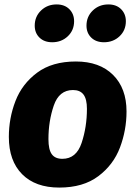

<svg xmlns="http://www.w3.org/2000/svg" viewBox="-20 -829 613 868"><path d="M20 -210Q20 -295 50 -372.5Q80 -450 148 -500.5Q216 -551 323 -551Q430 -551 491 -490.5Q552 -430 552 -325Q552 -241 522.5 -162.5Q493 -84 424.5 -32.5Q356 19 248 19Q140 19 80 -41.5Q20 -102 20 -210ZM373 -337Q373 -381 357.5 -401.5Q342 -422 310 -422Q247 -422 223 -351.5Q199 -281 199 -200Q199 -153 214 -132Q229 -111 262 -111Q325 -111 349 -183Q373 -255 373 -337ZM137 -713Q137 -754 165.5 -781.5Q194 -809 236 -809Q272 -809 293.5 -787.5Q315 -766 315 -733Q315 -692 286.5 -665Q258 -638 216 -638Q180 -638 158.5 -659Q137 -680 137 -713ZM371 -713Q371 -754 399.5 -781.5Q428 -809 470 -809Q506 -809 527.5 -787.5Q549 -766 549 -733Q549 -692 520.5 -665Q492 -638 450 -638Q414 -638 392.5 -659Q371 -680 371 -713Z"/></svg>

Font: Trujillo ExtraBold
Style: Italic
Weight: 800
Italic angle: -8°
Designer: Fira Sans original fonts by bBox Type GmbH, Carrois Corporate GbR, & Edenspiekermann AG / Changes by Cristiano Sobral
Foundry: Fira Sans original fonts by bBox Type GmbH, Carrois Corporate GbR, & Edenspiekermann AG / Changes by Cristiano Sobral
Version: Version 4.301;July 28, 2020;FontCreator 13.0.0.2655 64-bit